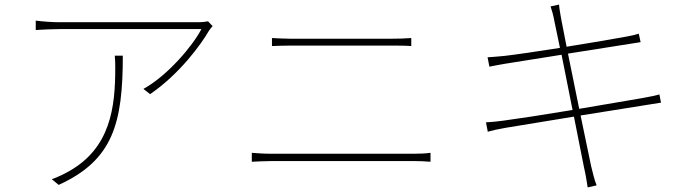

<svg xmlns="http://www.w3.org/2000/svg" viewBox="-20 -789 3020 838"><path d="M908 -675 888 -696C878 -694 861 -692 851 -692C783 -692 274 -692 241 -692C208 -692 167 -695 136 -699V-658C167 -660 208 -662 241 -662C273 -662 780 -662 859 -662C820 -587 710 -458 606 -401L635 -378C764 -466 859 -597 892 -655C897 -663 903 -669 908 -675ZM516 -546H481C483 -526 483 -508 483 -491C483 -322 463 -143 280 -41C261 -30 228 -14 206 -7L236 18C474 -90 516 -252 516 -546Z M1167 -623V-588C1194 -589 1215 -590 1246 -590C1288 -590 1643 -590 1689 -590C1720 -590 1749 -590 1775 -588V-623C1749 -621 1721 -620 1689 -620C1642 -620 1288 -620 1246 -620C1215 -620 1194 -622 1167 -623ZM1079 -122V-83C1108 -84 1130 -86 1163 -86C1215 -86 1734 -86 1787 -86C1811 -86 1835 -85 1859 -83V-122C1835 -119 1813 -118 1787 -118C1734 -118 1215 -118 1163 -118C1130 -118 1108 -120 1079 -122Z M2101 -255 2109 -214C2130 -220 2151 -225 2186 -231L2485 -280L2529 -58C2536 -29 2540 -2 2545 29L2584 20C2574 -4 2567 -36 2560 -64L2514 -285L2790 -329C2827 -335 2850 -339 2865 -341L2858 -377C2842 -372 2822 -368 2784 -361L2508 -314L2459 -555L2725 -597C2748 -601 2768 -604 2776 -605L2768 -642C2758 -639 2745 -635 2718 -630C2669 -621 2561 -602 2453 -585L2429 -708C2426 -728 2421 -751 2420 -769L2383 -761C2389 -743 2395 -723 2399 -700L2424 -580C2323 -564 2226 -550 2182 -545C2150 -542 2127 -540 2108 -539L2116 -498C2141 -503 2162 -507 2186 -511L2431 -550L2479 -309C2353 -288 2228 -269 2174 -262C2153 -259 2122 -256 2101 -255Z"/></svg>

Font: Harano Aji Gothic K1 ExtraLight
Style: Regular
Weight: 250
Foundry: Masamichi Hosoda
Version: HaranoAjiGothicK1-ExtraLight version 20230610;ttx 4.39.4